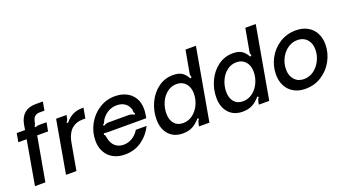

<svg xmlns="http://www.w3.org/2000/svg" viewBox="-59 -1329 3412 1906"><g transform="rotate(-20 1647.5 -376.0)"><path d="M64 0 146 -466H58L74 -557H162L172 -616Q186 -688 230.5 -725.5Q275 -763 347 -763H425L409 -672H357Q293 -672 280 -601Q278 -589 275 -580Q272 -571 263 -558L271 -548Q284 -554 293.5 -555.5Q303 -557 317 -557H389L372 -466H257L174 0Z M392 0 490 -557H600L595 -530Q591 -504 574 -486L586 -477Q627 -526 670.5 -547Q714 -568 772 -568H783L764 -460H734Q668 -460 623 -423Q568 -377 551 -275L502 0Z M782 -217Q782 -309 826 -390Q870 -471 946 -519.5Q1022 -568 1113 -568Q1177 -568 1229.5 -543.5Q1282 -519 1313 -469.5Q1344 -420 1344 -349Q1344 -321 1338 -286L1333 -256H957Q907 -256 886 -259L881 -243Q889 -241 891.5 -236Q894 -231 896 -219Q898 -205 901 -196Q912 -144 947 -114.5Q982 -85 1033 -85Q1086 -85 1128.5 -112.5Q1171 -140 1196 -183H1310Q1268 -97 1191.5 -43Q1115 11 1013 11Q942 11 890 -18Q838 -47 810 -98.5Q782 -150 782 -217ZM913 -328Q928 -337 941 -341Q954 -345 969 -345H1180Q1210 -345 1234 -328L1246 -341Q1238 -347 1236 -351.5Q1234 -356 1234 -363Q1234 -372 1233 -380.5Q1232 -389 1227 -398Q1213 -436 1179.5 -456.5Q1146 -477 1100 -477Q1054 -477 1014.5 -456.5Q975 -436 946 -398Q934 -384 927 -364Q923 -355 919.5 -350.5Q916 -346 906 -341Z M1424 -208Q1424 -301 1463 -384Q1502 -467 1571 -517.5Q1640 -568 1727 -568Q1785 -568 1819 -547Q1853 -526 1880 -477L1896 -486Q1888 -500 1888 -514Q1888 -518 1890 -530L1932 -763H2042L1907 0H1797L1802 -27Q1806 -45 1809.5 -53Q1813 -61 1823 -71L1811 -81Q1767 -31 1724.5 -10Q1682 11 1625 11Q1532 11 1478 -49Q1424 -109 1424 -208ZM1861 -325Q1861 -391 1825.5 -431.5Q1790 -472 1730 -472Q1674 -472 1629.5 -437.5Q1585 -403 1560.5 -347Q1536 -291 1536 -230Q1536 -164 1569 -124.5Q1602 -85 1662 -85Q1719 -85 1764.5 -119.5Q1810 -154 1835.5 -209.5Q1861 -265 1861 -325Z M2056 -208Q2056 -301 2095 -384Q2134 -467 2203 -517.5Q2272 -568 2359 -568Q2417 -568 2451 -547Q2485 -526 2512 -477L2528 -486Q2520 -500 2520 -514Q2520 -518 2522 -530L2564 -763H2674L2539 0H2429L2434 -27Q2438 -45 2441.5 -53Q2445 -61 2455 -71L2443 -81Q2399 -31 2356.5 -10Q2314 11 2257 11Q2164 11 2110 -49Q2056 -109 2056 -208ZM2493 -325Q2493 -391 2457.5 -431.5Q2422 -472 2362 -472Q2306 -472 2261.5 -437.5Q2217 -403 2192.5 -347Q2168 -291 2168 -230Q2168 -164 2201 -124.5Q2234 -85 2294 -85Q2351 -85 2396.5 -119.5Q2442 -154 2467.5 -209.5Q2493 -265 2493 -325Z M2691 -222Q2691 -311 2733.5 -391Q2776 -471 2852.5 -519.5Q2929 -568 3024 -568Q3097 -568 3149 -538Q3201 -508 3228 -456Q3255 -404 3255 -338Q3255 -249 3212 -168.5Q3169 -88 3093 -38.5Q3017 11 2921 11Q2849 11 2797 -19Q2745 -49 2718 -101.5Q2691 -154 2691 -222ZM3144 -324Q3144 -390 3106.5 -431Q3069 -472 3007 -472Q2950 -472 2903 -438.5Q2856 -405 2829 -350.5Q2802 -296 2802 -236Q2802 -168 2839.5 -126.5Q2877 -85 2939 -85Q2996 -85 3043 -119Q3090 -153 3117 -208.5Q3144 -264 3144 -324Z"/></g></svg>

Font: Open Sauce Sans Medium Italic
Style: Regular
Weight: 500
Italic angle: -10°
Designer: Alfredo Marco Pradil
Foundry: Creative Sauce Fz LLC
Version: Version 1.477